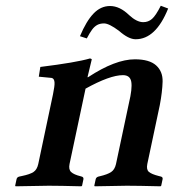

<svg xmlns="http://www.w3.org/2000/svg" viewBox="-20 -652 610 674"><path d="M482.9 -574.2Q500.5 -574.2 513.7 -585.7Q526.9 -597.2 544.4 -631.8L570.3 -622.1Q526.9 -514.2 456.1 -514.2Q431.2 -514.2 397.5 -543.9Q362.8 -569.8 345.2 -569.8Q331.5 -569.8 321.5 -564.5Q311.5 -559.1 303.2 -547.9Q294.9 -536.6 284.7 -517.1L260.7 -524.9Q282.7 -577.6 308.1 -604.2Q333.5 -630.9 366.2 -630.9Q400.4 -630.9 433.1 -599.1Q460 -574.2 482.9 -574.2ZM289.1 -380.9Q384.8 -443.8 453.6 -443.8Q504.4 -443.8 528.1 -422.4Q551.8 -400.9 550.8 -365.2Q549.8 -329.6 541 -283.2L497.1 -76.2Q493.2 -56.6 502.7 -48.6Q512.2 -40.5 537.1 -34.2L544.9 -32.2Q552.2 -30.3 550.8 -22.9L545.9 0L543.5 2Q463.9 0 424.8 0L312.5 2L311 0L315.9 -22.9Q317.4 -29.8 325.7 -32.2L330.1 -33.2Q357.4 -39.6 370.1 -48.1Q382.8 -56.6 387.2 -76.2L432.6 -290Q444.8 -340.8 440.9 -364.5Q437 -388.2 411.6 -388.2Q365.7 -388.2 280.3 -340.8L224.1 -76.2Q220.2 -57.1 229.7 -48.1Q239.3 -39.1 263.2 -33.2L266.6 -32.2Q273.9 -30.3 272.9 -22.9L268.1 0L265.6 2Q189.9 0 150.9 0L34.7 2L33.2 0L38.1 -22.9Q39.6 -30.3 47.9 -32.2L57.1 -34.2Q85 -40 97.4 -48.1Q109.9 -56.2 114.3 -76.2L166 -320.8Q168.9 -335.4 170.4 -345.9Q171.9 -356.4 171.4 -362.8Q170.9 -369.1 168.9 -372.6Q167 -376 164.1 -377.4Q161.1 -378.9 156.7 -378.9L116.2 -382.8L121.6 -417Q247.1 -432.6 295.9 -446.8Q300.8 -445.8 302.2 -443.8L287.1 -380.9Z"/></svg>

Font: Linux Libertine Slanted
Style: Semibold Slanted
Weight: 600
Designer: Philipp H. Poll
Foundry: Philipp H. Poll
Version: Version 5.1.1